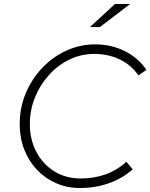

<svg xmlns="http://www.w3.org/2000/svg" viewBox="-20 -934 756 965"><path d="M382 11Q317 11 261.5 -13.5Q206 -38 165 -81.5Q124 -125 101.5 -183.5Q79 -242 79 -310Q79 -393 109.5 -465.5Q140 -538 193 -593.5Q246 -649 314.5 -680Q383 -711 458 -711Q538 -711 605.5 -678Q673 -645 716 -583L676 -555Q639 -608 581.5 -635.5Q524 -663 453 -663Q387 -663 328.5 -634.5Q270 -606 225.5 -556.5Q181 -507 155.5 -443.5Q130 -380 130 -309Q130 -235 161.5 -173Q193 -111 251 -74Q309 -37 387 -37Q452 -37 510 -57.5Q568 -78 615 -121L647 -83Q595 -37 527 -13Q459 11 382 11ZM432 -798 558 -914H634L482 -798Z"/></svg>

Font: Red Hat Text VF
Style: Italic
Weight: 300
Italic angle: -12°
Designer: Pentagram, MCKL
Foundry: Pentagram, MCKL
Version: Version 1.023